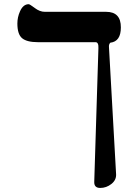

<svg xmlns="http://www.w3.org/2000/svg" viewBox="-20 -613 626 923"><path d="M538.1 224.6Q539.6 252.4 515.4 271.5Q491.2 290.5 461.9 290.5Q431.6 290.5 433.1 260.3L453.1 -380.9Q454.6 -410.2 439.5 -410.2H162.6Q109.4 -410.2 86.4 -429.2Q63.5 -448.2 63.5 -500Q63.5 -530.3 76.2 -558.6Q91.3 -592.8 118.2 -592.8Q123 -592.8 147.2 -574.5Q171.4 -556.2 195.3 -556.2H490.2Q561.5 -556.2 561 -481Q561 -413.6 510.3 -407.7Q502.4 -399.9 503.9 -385.7Z"/></svg>

Font: Accordance
Style: Bold-Italic
Weight: 700
Italic angle: -11°
Version: Version 1.2 (build January 31, 2020) Miklal Software Solutio